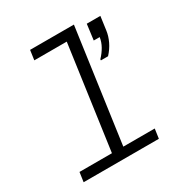

<svg xmlns="http://www.w3.org/2000/svg" viewBox="-167 -850 935 979"><g transform="rotate(-30 300.0 -360.5)"><path d="M45 0 53 -56H244L329 -664H138L146 -721H404L311 -56H496L488 0ZM432 -494V-500Q454 -523 468 -548Q482 -573 486 -600H451L463 -692H543L532 -612Q528 -582 513.5 -551.5Q499 -521 474 -494Z"/></g></svg>

Font: Chivo Mono Medium ExtraLight
Style: Italic
Weight: 250
Italic angle: -8.05°
Monospace: yes
Version: Version 1.008